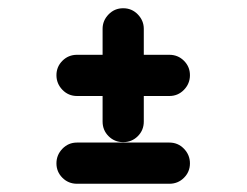

<svg xmlns="http://www.w3.org/2000/svg" viewBox="-20 -525 600 466"><path d="M167 -179H391Q412 -179 426.5 -164Q441 -149 441 -128.5Q441 -108 426.5 -93.5Q412 -79 391 -79H167Q146 -79 131.5 -93.5Q117 -108 117 -128.5Q117 -149 131.5 -164Q146 -179 167 -179ZM329 -455V-392H391Q412 -392 426.5 -377.5Q441 -363 441 -342.5Q441 -322 426.5 -307Q412 -292 391 -292H329V-230Q329 -209 314.5 -194.5Q300 -180 279 -180Q258 -180 243.5 -194.5Q229 -209 229 -230V-292H167Q146 -292 131.5 -307Q117 -322 117 -342.5Q117 -363 131.5 -377.5Q146 -392 167 -392H229V-455Q229 -475 243.5 -490Q258 -505 279 -505Q300 -505 314.5 -490Q329 -475 329 -455Z"/></svg>

Font: Brass Mono
Style: Bold
Weight: 700
Monospace: yes
Version: Version 1.100; ttfautohint (v1.8.3) -l 8 -r 50 -G 200 -x 14 